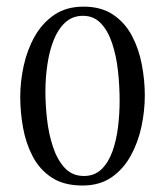

<svg xmlns="http://www.w3.org/2000/svg" viewBox="-20 -558 506 590"><path d="M233.6 12.1Q176 12.1 138.8 -12.5Q101.6 -37 80.5 -77.4Q59.4 -117.7 50.8 -165.7Q42.2 -213.8 42.2 -260.7Q42.2 -308 53 -356.8Q63.8 -405.6 86.9 -446.5Q110 -487.3 147 -512.5Q184.1 -537.6 236.5 -537.6Q291.2 -537.6 327.6 -513Q364.1 -488.4 385.4 -448.1Q406.7 -407.8 415.8 -359.6Q425 -311.3 425 -264.4Q425 -217.8 414.7 -169.2Q404.5 -120.6 381.7 -79.4Q359 -38.1 322.5 -13Q286 12.1 233.6 12.1ZM238 -17.2Q270.3 -17.2 291.5 -37.6Q312.8 -57.9 325.1 -91.7Q337.4 -125.4 342.5 -166.3Q347.6 -207.2 347.6 -248.6Q347.6 -294.5 342.5 -340.5Q337.4 -386.5 324.7 -424.6Q312.1 -462.8 290.2 -486.1Q268.4 -509.4 235.1 -509.4Q202.8 -509.4 180.6 -489Q158.4 -468.6 145 -434.9Q131.6 -401.2 125.6 -359.7Q119.5 -318.3 119.5 -276.5Q119.5 -237.3 124.5 -192.3Q129.4 -147.4 142.5 -107.6Q155.5 -67.8 178.6 -42.5Q201.7 -17.2 238 -17.2Z"/></svg>

Font: Parastoo
Style: Regular
Weight: 400
Foundry: Saber Rastikerdar (saber.rastikerdar@gmail.com)
Version: Version 3.000